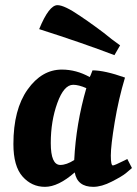

<svg xmlns="http://www.w3.org/2000/svg" viewBox="-20 -713 532 745"><path d="M328 -414Q330 -416 339 -440Q386 -440 465 -412Q440 -329 425 -238.5Q410 -148 410 -109.5Q410 -71 418 -71Q424 -71 462 -90L474 -96L492 -61Q483 -53 468.5 -41Q454 -29 414 -8.5Q374 12 342 12Q280 12 270 -44Q206 12 154.5 12Q103 12 67.5 -28Q32 -68 32 -154Q32 -288 87 -365.5Q142 -443 220 -443Q276 -443 328 -414ZM214 -73Q238 -73 268 -92Q275 -233 315 -371Q285 -384 264 -384Q228 -384 202.5 -313.5Q177 -243 177 -158Q177 -73 214 -73ZM203 -693Q230 -693 291 -651Q307 -640 319.5 -631.5Q332 -623 351 -609Q370 -595 382 -586Q412 -561 446 -537L424 -499Q301 -546 132 -600Q170 -693 203 -693Z"/></svg>

Font: Oleo Script Swash Caps
Style: Regular
Weight: 400
Designer: Soytutype
Foundry: Soytutype
Version: Version 1.002